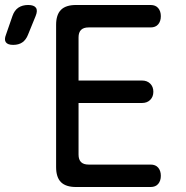

<svg xmlns="http://www.w3.org/2000/svg" viewBox="-125 -750 745 770"><path d="M190 -427H445Q465 -427 477.5 -414.5Q490 -402 490 -382Q490 -362 477.5 -349.5Q465 -337 445 -337H190V-130Q190 -110 200 -100Q210 -90 230 -90H479Q499 -90 509.5 -77.5Q520 -65 520 -45Q520 -25 509.5 -12.5Q499 0 479 0H180Q139 0 119.5 -19.5Q100 -39 100 -80V-650Q100 -691 119.5 -710.5Q139 -730 180 -730H479Q499 -730 509.5 -717.5Q520 -705 520 -685Q520 -665 509.5 -652.5Q499 -640 479 -640H230Q210 -640 200 -630Q190 -620 190 -600ZM-13 -610Q-21 -590 -35.5 -580Q-50 -570 -72 -570Q-94 -570 -101.5 -580.5Q-109 -591 -101 -611L-75 -686Q-67 -709 -51 -719.5Q-35 -730 -12 -730Q11 -730 19 -719Q27 -708 18 -686Z"/></svg>

Font: Maple Mono
Style: Regular
Weight: 400
Monospace: yes
Designer: subframe7536
Version: Version 7.300